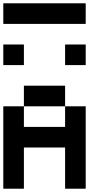

<svg xmlns="http://www.w3.org/2000/svg" viewBox="-20 -1145 665 1165"><path d="M0 -1000V-1125H500V-1000ZM0 -750V-875H125V-750ZM375 -750V-875H500V-750ZM125 -500V-625H375V-500ZM125 0H0V-500H125V-375H375V-500H500V0H375V-250H125Z"/></svg>

Font: Tiny5
Style: Regular
Weight: 400
Designer: Stefan Schmidt
Foundry: Made with Bits'n'Picas by Kreative Software
Version: Version 1.002; ttfautohint (v1.8.4.7-5d5b)